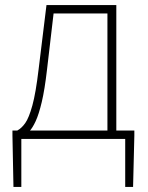

<svg xmlns="http://www.w3.org/2000/svg" viewBox="-20 -547 581 756"><path d="M64 0V189H33L29 -13V-33H509V-13L504 189H473V0ZM403 -12V-494H191L165 -272Q156 -194 144.5 -145.5Q133 -97 120.5 -70Q108 -43 96 -30.5Q84 -18 75 -11L48 -33Q65 -42 79.5 -62.5Q94 -83 107.5 -132Q121 -181 132 -274L163 -527H438V-12Z"/></svg>

Font: Noto Sans TC
Style: Regular
Weight: 100
Designer: Ryoko NISHIZUKA 西塚涼子 (kana, bopomofo & ideographs); Paul D. Hunt (Latin, Greek & Cyrillic); Sandoll Communications 산돌커뮤니
Foundry: Adobe
Version: Version 2.004;hotconv 1.0.118;makeotfexe 2.5.65603